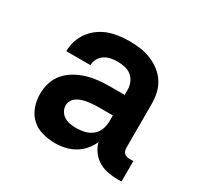

<svg xmlns="http://www.w3.org/2000/svg" viewBox="-121 -669 842 819"><g transform="rotate(30 300.0 -260.0)"><path d="M238 8Q207 8 176 -0.5Q145 -9 122.5 -30Q100 -51 89.5 -81Q79 -111 79 -142Q79 -171 87.5 -198.5Q96 -226 114.5 -247Q133 -268 158 -282.5Q183 -297 210 -305Q237 -313 265 -316Q293 -319 321 -319H394V-344Q394 -362 387 -379Q380 -396 366 -407.5Q352 -419 334 -423Q316 -427 298 -427Q282 -427 265.5 -424Q249 -421 235 -412Q221 -403 212.5 -388Q204 -373 204 -356H85Q85 -382 93 -407Q101 -432 116 -452.5Q131 -473 152 -488.5Q173 -504 197 -512.5Q221 -521 247 -524.5Q273 -528 298 -528Q325 -528 351.5 -524.5Q378 -521 403 -511Q428 -501 450 -484.5Q472 -468 486.5 -445.5Q501 -423 507 -397Q513 -371 513 -344V-128Q513 -121 515 -114Q517 -107 522 -102Q527 -97 534 -95Q541 -93 548 -93H567V8H548Q524 8 500 3.5Q476 -1 455 -13Q434 -25 419 -45Q404 -65 398 -89Q388 -66 371.5 -47Q355 -28 333.5 -15.5Q312 -3 287.5 2.5Q263 8 238 8ZM285 -93Q306 -93 326.5 -98Q347 -103 363 -116Q379 -129 386.5 -148.5Q394 -168 394 -189V-218H321Q308 -218 295.5 -217Q283 -216 270.5 -214Q258 -212 245.5 -208Q233 -204 222 -197Q211 -190 204.5 -179Q198 -168 198 -155Q198 -140 206 -126.5Q214 -113 227 -105.5Q240 -98 255 -95.5Q270 -93 285 -93Z"/></g></svg>

Font: Iosevka Plex Etoile
Style: Bold
Weight: 700
Designer: Belleve Invis
Foundry: Belleve Invis
Version: Version 25.1.1; ttfautohint (v1.8.4)